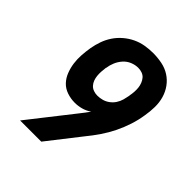

<svg xmlns="http://www.w3.org/2000/svg" viewBox="-203 -875 1006 1006"><g transform="rotate(45 300.0 -371.5)"><path d="M109 0 303 -247Q313 -259 322 -271.5Q331 -284 340 -296Q318 -281 294 -274.5Q270 -268 246 -268Q216 -268 188 -277.5Q160 -287 141 -307Q122 -327 111.5 -354Q101 -381 97 -410Q93 -439 95 -469Q97 -499 102 -529Q107 -558 117 -586.5Q127 -615 144 -640.5Q161 -666 185 -686.5Q209 -707 236.5 -720Q264 -733 293.5 -738Q323 -743 352 -743Q386 -743 418.5 -736.5Q451 -730 477.5 -713Q504 -696 522.5 -670.5Q541 -645 550 -614Q559 -583 558.5 -549Q558 -515 552 -481Q546 -441 533 -401Q520 -361 501.5 -323Q483 -285 458.5 -249Q434 -213 406 -179L266 0ZM303 -378Q321 -378 339 -383Q357 -388 372.5 -399.5Q388 -411 398.5 -427Q409 -443 414 -461Q416 -469 418 -478Q420 -487 422 -496V-499Q425 -514 426 -529.5Q427 -545 425.5 -559.5Q424 -574 418.5 -588Q413 -602 404 -612.5Q395 -623 381 -628Q367 -633 352 -633Q330 -633 308 -624Q286 -615 270 -597Q254 -579 245 -557.5Q236 -536 233 -514L232 -512Q230 -497 229 -481.5Q228 -466 229.5 -451Q231 -436 236 -422.5Q241 -409 250.5 -398.5Q260 -388 274 -383Q288 -378 303 -378Z"/></g></svg>

Font: Iosevka Extrabold Extended
Style: Italic
Weight: 800
Width: 7
Italic angle: -9°
Monospace: yes
Designer: Belleve Invis
Foundry: Belleve Invis
Version: Version 32.5.0; ttfautohint (v1.8.4)